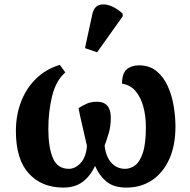

<svg xmlns="http://www.w3.org/2000/svg" viewBox="-20 -840 861 870"><path d="M267 10Q169 10 110.5 -54Q52 -118 52 -246Q52 -319 76 -380.5Q100 -442 145 -485Q190 -528 251 -546L276 -512Q233 -474 216 -404Q199 -334 199 -256Q199 -173 219.5 -124Q240 -75 292 -75Q321 -75 345.5 -101.5Q370 -128 374 -179Q362 -233 351.5 -277Q341 -321 336 -350Q351 -360 371.5 -369.5Q392 -379 419 -379Q482 -379 482 -307Q482 -268 473 -237.5Q464 -207 454 -180Q460 -129 485 -102Q510 -75 547 -75Q571 -75 592.5 -91Q614 -107 627.5 -148Q641 -189 641 -264Q641 -314 629.5 -356.5Q618 -399 594.5 -427Q571 -455 533 -461Q533 -508 554.5 -526Q576 -544 610 -544Q657 -544 689 -518Q721 -492 740 -450Q759 -408 767 -359.5Q775 -311 775 -266Q775 -181 747 -119Q719 -57 669 -23.5Q619 10 553 10Q495 10 462 -17.5Q429 -45 411 -88Q387 -39 352.5 -14.5Q318 10 267 10ZM420 -603 365 -622 398 -774Q405 -809 429 -817Q453 -825 482.5 -813Q512 -801 536 -778V-766Z"/></svg>

Font: Noto Serif
Style: Bold
Weight: 700
Designer: Monotype Design Team
Foundry: Monotype Imaging Inc.
Version: Version 2.014